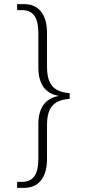

<svg xmlns="http://www.w3.org/2000/svg" viewBox="-20 -780 419 931"><path d="M63 131H97C169 131 208 79 208 -10V-175C208 -274 255 -295 318 -301V-328C255 -334 208 -356 208 -455V-620C208 -708 169 -760 98 -760H63V-731H86C143 -731 166 -694 166 -617V-452C166 -371 202 -326 262 -316V-314C202 -303 166 -259 166 -179V-11C166 64 143 102 86 102H63Z"/></svg>

Font: Noto Serif Hebrew SemiCondensed ExtraLight
Style: Regular
Weight: 200
Width: 4
Designer: Monotype Design Team
Foundry: Monotype Imaging Inc.
Version: Version 2.004